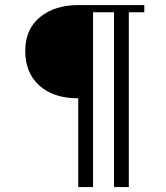

<svg xmlns="http://www.w3.org/2000/svg" viewBox="-20 -644 671 775"><path d="M295.8 -247.2Q195.8 -247.2 138.9 -298.6Q81.9 -350 81.9 -438.2Q81.9 -526.4 141.7 -575Q201.4 -623.6 297.2 -623.6H562.5V-594.4H500V111.1H440.3V-594.4H355.6V111.1H295.8Z"/></svg>

Font: Sree Krushnadevaraya
Style: Regular
Weight: 400
Designer: Purushoth Kumar Guthula
Foundry: Andhrapradesh Society for Knowledge Networks
Version: Version 1.0.5; ttfautohint (v1.2.42-39fb)